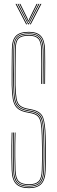

<svg xmlns="http://www.w3.org/2000/svg" viewBox="-20 -970 296 995"><path d="M130.5 5Q85.2 5 63.6 -16.2Q42 -37.5 40.5 -88Q39.5 -126.2 39.1 -155.9Q38.8 -185.5 39.1 -215.1Q39.5 -244.8 40.5 -283H44.5Q43.8 -251 43.2 -221.1Q42.8 -191.2 43.1 -159.2Q43.5 -127.2 44.5 -88.2Q45.8 -38.2 67 -18.6Q88.2 1 130.5 1Q172.8 1 192 -20Q211.2 -41 212.5 -88.2Q213.5 -122.5 213.9 -146.8Q214.2 -171 213.9 -197.8Q213.5 -224.5 212.5 -265.8Q211 -326.2 200.9 -357.1Q190.8 -388 147.5 -398L115.2 -404.5Q92 -410.2 79.6 -421.4Q67.2 -432.5 62.4 -457.5Q57.5 -482.5 56.5 -529.2Q55.8 -566.2 56.6 -616.6Q57.5 -667 57.5 -713Q57.5 -756 73.2 -772.5Q89 -789 129.5 -789Q165.5 -789 180.9 -772.2Q196.2 -755.5 197.5 -711.5Q198.2 -685 198.2 -637.4Q198.2 -589.8 197.5 -535H193.5Q194.2 -590.2 194.2 -637.6Q194.2 -685 193.5 -711.5Q192.5 -754 177.8 -769.5Q163 -785 129.5 -785Q90.8 -785 76.1 -769.5Q61.5 -754 61.5 -713Q61.5 -667 60.6 -616.6Q59.8 -566.2 60.5 -529.5Q61.5 -483.8 66 -459.5Q70.5 -435.2 82.2 -424.6Q94 -414 116.2 -408.5L148.5 -402Q193.5 -391.5 204.2 -359.1Q215 -326.8 216.5 -266Q217.5 -224.5 217.9 -198.2Q218.2 -172 217.9 -147.8Q217.5 -123.5 216.5 -88Q215 -38.5 194.5 -16.8Q174 5 130.5 5ZM130.5 -3Q89.8 -3 69.8 -21.4Q49.8 -39.8 48.5 -88.2Q47.5 -128 47.1 -158.9Q46.8 -189.8 47.2 -219Q47.8 -248.2 48.5 -283H52.5Q51.8 -251 51.2 -221.2Q50.8 -191.5 51.1 -159.4Q51.5 -127.2 52.5 -88.2Q53.8 -43.8 71.4 -25.4Q89 -7 130.5 -7Q169.2 -7 186.2 -25.5Q203.2 -44 204.5 -88.5Q205.5 -122.8 205.9 -147.1Q206.2 -171.5 205.9 -198.2Q205.5 -225 204.5 -265.8Q203.5 -311.5 198.4 -336.6Q193.2 -361.8 180.9 -373.4Q168.5 -385 145.8 -390.2L113.5 -396.8Q85 -403.8 71.5 -418Q58 -432.2 53.8 -458.9Q49.5 -485.5 48.5 -529.2Q48 -554 48.2 -585.1Q48.5 -616.2 49 -649.4Q49.5 -682.5 49.5 -713Q49.5 -759 67.6 -778Q85.8 -797 129.5 -797Q168 -797 186.1 -778.5Q204.2 -760 205.5 -711.8Q206.2 -685.5 206.2 -637.6Q206.2 -589.8 205.5 -535H201.5Q202.2 -590.2 202.2 -637.8Q202.2 -685.2 201.5 -711.8Q200.2 -756.5 184 -774.8Q167.8 -793 129.5 -793Q87.2 -793 70.4 -775.4Q53.5 -757.8 53.5 -713Q53.5 -667 52.6 -616.6Q51.8 -566.2 52.5 -529.2Q53.5 -481.8 58.6 -456Q63.8 -430.2 76.8 -418.5Q89.8 -406.8 114.2 -400.8L146.8 -394.2Q187.8 -384.8 197.4 -355.5Q207 -326.2 208.5 -265.8Q209.5 -224.5 209.9 -198.6Q210.2 -172.8 209.9 -148.6Q209.5 -124.5 208.5 -88.2Q207.2 -40.8 188.5 -21.9Q169.8 -3 130.5 -3ZM130.5 -11Q92 -11 74.9 -27.8Q57.8 -44.5 56.5 -88.5Q55.5 -128.5 55.1 -159.2Q54.8 -190 55.2 -219.1Q55.8 -248.2 56.5 -283H60.5Q59.8 -250.8 59.2 -221Q58.8 -191.2 59.1 -159.4Q59.5 -127.5 60.5 -88.5Q61.8 -45.8 78 -30.4Q94.2 -15 130.5 -15Q164.8 -15 180.1 -30.9Q195.5 -46.8 196.5 -88.5Q197.5 -123 197.9 -147.1Q198.2 -171.2 197.9 -197.8Q197.5 -224.2 196.5 -265.5Q195.5 -309.8 191 -333.2Q186.5 -356.8 175.6 -367.2Q164.8 -377.8 144 -382.5L111.5 -389Q80.5 -396.5 65.8 -412.6Q51 -428.8 46.2 -457Q41.5 -485.2 40.5 -529Q39.8 -566.2 40.6 -616.8Q41.5 -667.2 41.5 -713Q41.5 -762.5 61.9 -783.8Q82.2 -805 129.5 -805Q172.2 -805 192.1 -783.6Q212 -762.2 213.5 -712Q214 -688 214.2 -643.6Q214.5 -599.2 213.5 -535H209.5Q210.2 -590.2 210.2 -637.8Q210.2 -685.2 209.5 -711.8Q208.2 -761.8 188.6 -781.4Q169 -801 129.5 -801Q84 -801 64.8 -780.9Q45.5 -760.8 45.5 -713Q45.5 -667.2 44.6 -616.8Q43.8 -566.2 44.5 -529Q45.5 -485.5 50 -458Q54.5 -430.5 68.6 -415.4Q82.8 -400.2 112.5 -393L144.8 -386.5Q166.8 -381.5 178.4 -370.4Q190 -359.2 194.8 -334.9Q199.5 -310.5 200.5 -265.5Q201.5 -224.2 201.9 -198.1Q202.2 -172 201.9 -148Q201.5 -124 200.5 -88.5Q199.2 -45.8 183.5 -28.4Q167.8 -11 130.5 -11ZM60.5 -949.8H65.5L120.5 -844H115.5ZM70.5 -949.8H75.5L122.5 -857.8L126.5 -849.5H128.5L132.5 -857.8L179.5 -949.8H184.5L129.5 -844H125.5ZM80.5 -949.8H85.5L123 -873.8L126.5 -864H128.5L132 -873.8L169.5 -949.8H174.5L134.5 -869.2L129.5 -858.2H125.5L120.5 -869.2ZM189.5 -949.8H194.5L139.5 -844H134.5Z"/></svg>

Font: Big Shoulders Inline Thin
Style: Regular
Weight: 100
Designer: Patric King
Foundry: XO Type Co
Version: Version 2.002